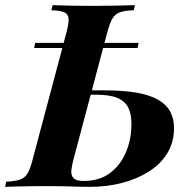

<svg xmlns="http://www.w3.org/2000/svg" viewBox="-62 -728 740 748"><path d="M71 -541 75 -561H478L474 -541ZM224 -106Q218 -84 216 -65Q214 -46 224 -34.5Q234 -23 264 -23Q325 -23 366 -53.5Q407 -84 428.5 -134.5Q450 -185 450 -246Q450 -283 438 -308Q426 -333 396.5 -346Q367 -359 313 -359H255L259 -376H343Q420 -376 472.5 -366.5Q525 -357 556.5 -338Q588 -319 602 -291.5Q616 -264 616 -229Q616 -174 590 -131.5Q564 -89 518.5 -60Q473 -31 414 -15.5Q355 0 288 0Q257 0 216.5 -1.5Q176 -3 113 -3Q88 -3 59 -2.5Q30 -2 3 -1.5Q-24 -1 -42 0L-38 -20Q-4 -22 15 -28Q34 -34 45 -52Q56 -70 65 -106L197 -602Q207 -639 205 -656.5Q203 -674 187.5 -680.5Q172 -687 138 -688L143 -708Q168 -707 210 -706Q252 -705 299 -705Q345 -705 388.5 -706Q432 -707 464 -708L459 -688Q425 -687 406 -680.5Q387 -674 376.5 -656.5Q366 -639 356 -602Z"/></svg>

Font: Playfair Display
Style: Bold Italic
Weight: 700
Italic angle: -14°
Designer: Claus Eggers Sørensen
Foundry: Claus Eggers Sørensen
Version: Version 1.203